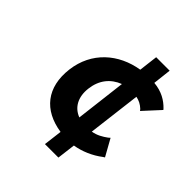

<svg xmlns="http://www.w3.org/2000/svg" viewBox="-189 -782 947 947"><g transform="rotate(45 284.0 -308.5)"><path d="M333 -441 301 -176C251 -195 224 -242 232 -308C240 -374 276 -419 333 -441ZM490 -410 568 -495 563 -501C536 -529 498 -553 442 -558L453 -654H359L347 -555C217 -534 116 -446 99 -308C82 -168 153 -80 286 -60L274 37H368L380 -59C429 -67 479 -88 522 -121L530 -126L481 -214L472 -206C450 -190 425 -175 394 -170L428 -447C449 -443 467 -434 484 -418Z"/></g></svg>

Font: Falling Sky
Style: SeBdObl
Weight: 600
Designer: Paul D. Hunt
Foundry: Adobe Systems Incorporated
Version: Version 1.02